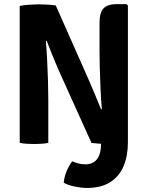

<svg xmlns="http://www.w3.org/2000/svg" viewBox="-20 -710 734 954"><path d="M339 91.5Q372 106.5 404 106.5Q443 106.5 462.5 80.2Q482 54 482 7.5V4.5Q471 3.5 458.8 2.5Q446.5 1.5 434.5 0L269 -366.5Q252.5 -405 237.8 -441.5Q223 -478 212 -507L208 -506Q211.5 -464.5 214.2 -412.2Q217 -360 218.5 -307.8Q220 -255.5 220 -214.5V0Q201.5 3.5 183.5 4.5Q165.5 5.5 150.5 5.5Q136.5 5.5 116.2 4.5Q96 3.5 78 0V-680.5Q96 -684.5 124.8 -686.5Q153.5 -688.5 168.5 -688.5Q183.5 -688.5 208 -687.5Q232.5 -686.5 257 -683L419 -317.5Q438 -274 454.5 -234.2Q471 -194.5 482 -167L486 -168.5Q482 -214 479.5 -268Q477 -322 475.8 -372.2Q474.5 -422.5 474.5 -457V-597Q474.5 -648 494.8 -668.8Q515 -689.5 559.5 -689.5H608.5L615.5 -682.5V-2.5Q615.5 63.5 594.5 114.5Q573.5 165.5 528.2 194.8Q483 224 409.5 224Q387 224 353.8 217.5Q320.5 211 296.5 198Q302.5 140.5 339 91.5Z"/></svg>

Font: Signika Negative SC
Style: Bold
Weight: 700
Designer: Anna Giedryś
Foundry: Anna Giedryś
Version: Version 2.000; ttfautohint (v1.8.3) -l 8 -r 50 -G 200 -x 9 -